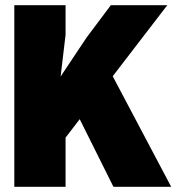

<svg xmlns="http://www.w3.org/2000/svg" viewBox="-20 -718 690 738"><path d="M35 0V-698H232V-584L213 -424L313 -574L406 -698H623L232 -189V0ZM416 0 233 -367 400 -450 638 0Z"/></svg>

Font: Azeret Mono ExtraBold
Style: Regular
Weight: 800
Designer: Martin Vácha
Foundry: Displaay
Version: Version 1.002